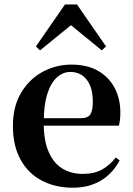

<svg xmlns="http://www.w3.org/2000/svg" viewBox="-20 -850 612 886"><path d="M316.2 16.2Q235.8 16.2 173.2 -16.5Q110.6 -49.1 75.1 -113Q39.6 -176.9 39.6 -268.8Q39.6 -358.8 77.6 -422.2Q115.5 -485.7 177.2 -518.8Q238.9 -551.9 309.4 -551.9Q383.1 -551.9 433.5 -522.5Q483.8 -493.1 509.6 -443.2Q535.4 -393.3 535.4 -330.9Q535.4 -296.1 528.7 -270.2H98.1V-304.6H353.4Q385.5 -304.6 396.9 -322.2Q408.3 -339.8 408.3 -380.4Q408.3 -446.3 380.2 -482.2Q352.1 -518 304.1 -518Q270.7 -518 242.6 -492.9Q214.6 -467.8 198.1 -416Q181.7 -364.1 181.7 -282.7Q181.7 -200.5 204.9 -148.2Q228 -95.8 268.8 -71.7Q309.5 -47.5 361.4 -47.5Q414.4 -47.5 450.9 -67.7Q487.3 -87.9 514.2 -123.2L532.1 -109.9Q500.6 -49.8 445.7 -16.8Q390.7 16.2 316.2 16.2ZM449.6 -617.5 268.7 -765.6H346.6L164.7 -617.5L145.8 -635.9L279.9 -829.5H335.1L469.2 -635.9Z"/></svg>

Font: Noto Serif JP
Style: Regular
Weight: 200
Designer: Ryoko NISHIZUKA 西塚涼子 (kana & ideographs); Frank Grießhammer (Latin, Greek & Cyrillic); Wenlong ZHANG 张文龙 (bopomofo); San
Foundry: Adobe
Version: Version 2.001;hotconv 1.1.0;makeotfexe 2.6.0